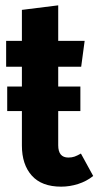

<svg xmlns="http://www.w3.org/2000/svg" viewBox="-20 -683 369 719"><path d="M329 -24Q304 -4 272.5 6Q241 16 209 16Q136 16 99 -25.5Q62 -67 62 -138V-267H7V-359H62V-433H3V-530H62V-646L198 -663V-530H297L284 -433H198V-359H281V-267H198V-139Q198 -93 236 -93Q249 -93 259 -96.5Q269 -100 283 -108Z"/></svg>

Font: Fira Sans Compressed SemiBold
Style: Regular
Weight: 600
Width: 1
Designer: bBox Type GmbH & Carrois Corporate GbR & Edenspiekermann AG
Foundry: bBox Type GmbH & Carrois Corporate GbR & Edenspiekermann AG
Version: Version 4.301